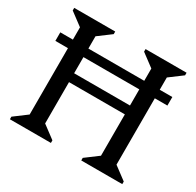

<svg xmlns="http://www.w3.org/2000/svg" viewBox="-149 -860 1054 1030"><g transform="rotate(30 378.0 -345.0)"><path d="M472 0V-16L551 -75V-615L472 -674V-690H726V-674L647 -615V-75L726 -16V0ZM30 0V-16L109 -75V-615L30 -674V-690H284V-674L205 -615V-75L284 -16V0ZM174 -331V-386H582V-331ZM31 -486V-539H725V-486Z"/></g></svg>

Font: Platypi Light
Style: Regular
Weight: 300
Designer: David Sargent
Foundry: Bolt Cutter Type
Version: Version 1.200